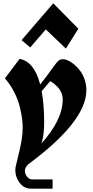

<svg xmlns="http://www.w3.org/2000/svg" viewBox="-20 -971 558 1157"><path d="M109.9 -729 162.1 -685.1 255.9 -793.9 377 -678.2 452.1 -797.9 300.8 -951.2ZM170.9 109.9H296.9V166H167Q126 166 99.1 131.6Q72.3 97.2 72.3 54.7Q72.3 38.6 77.1 21.5Q80.1 6.8 91.6 -38.3Q103 -83.5 109.9 -123.8Q116.7 -164.1 116.7 -202.1Q116.7 -227.5 113 -256.3Q109.4 -285.2 99.4 -326.9Q89.4 -368.7 66.4 -414.3Q43.5 -460 9.8 -499L98.1 -616.2Q186.5 -600.1 222.2 -461.4Q246.6 -492.2 268.8 -522.5Q291 -552.7 301 -567.1Q311 -581.5 321.5 -594Q332 -606.4 340.3 -610.4Q348.6 -614.3 360.8 -614.3Q373 -614.3 390.4 -606.4Q407.7 -598.6 427 -582.5Q446.3 -566.4 462.6 -544.9Q479 -523.4 489.7 -492.4Q500.5 -461.4 500.5 -427.7Q500.5 -240.2 151.4 18.1Q129.9 38.6 129.9 57.6Q129.9 78.1 143.3 94Q156.7 109.9 170.9 109.9ZM230 -106.9Q357.9 -249 357.9 -372.1Q357.9 -393.1 349.9 -412.1Q341.8 -431.2 328.9 -444.8Q315.9 -458.5 304.7 -467.3Q293.5 -476.1 282.2 -481.9Q273.9 -471.7 256.8 -451.7Q239.7 -431.6 231 -421.4Q246.1 -340.8 246.1 -233.9Q246.1 -155.8 230 -106.9Z"/></svg>

Font: KJV1611
Style: Regular
Weight: 400
Version: Version 3.6.1